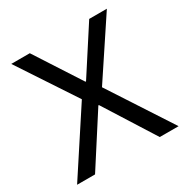

<svg xmlns="http://www.w3.org/2000/svg" viewBox="-156 -808 916 942"><g transform="rotate(-30 302.5 -337.5)"><path d="M15 0 245 -351.7 31.7 -675H136.7L303.3 -417.5H306.7L473.3 -675H573.3L360 -353.3L590 0H483.3L303.3 -285H300L116.7 0Z"/></g></svg>

Font: Funnel Sans Light
Style: Regular
Weight: 400
Version: Version 1.000